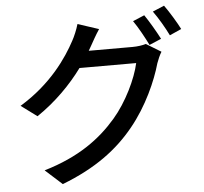

<svg xmlns="http://www.w3.org/2000/svg" viewBox="-60 -914 1120 1056"><g transform="rotate(-5 500.0 -386.5)"><path d="M771 -808 707 -781C734 -743 766 -683 786 -643L852 -671C832 -710 796 -772 771 -808ZM884 -851 820 -824C848 -786 881 -729 902 -686L967 -715C949 -751 911 -814 884 -851ZM517 -754 401 -792C393 -763 376 -723 364 -702C317 -614 224 -476 50 -371L138 -306C242 -376 328 -464 391 -550H704C686 -466 626 -340 552 -255C463 -152 344 -63 151 -6L244 78C431 6 552 -86 644 -199C734 -309 793 -443 820 -539C827 -559 838 -584 848 -600L766 -650C747 -644 719 -640 691 -640H450L465 -666C476 -686 497 -724 517 -754Z"/></g></svg>

Font: Noto Sans CJK HK Medium
Style: Regular
Weight: 500
Designer: Ryoko NISHIZUKA 西塚涼子 (kana, bopomofo & ideographs); Paul D. Hunt (Latin, Greek & Cyrillic); Sandoll Communications 산돌커뮤니
Foundry: Adobe
Version: Version 2.004;hotconv 1.0.118;makeotfexe 2.5.65603